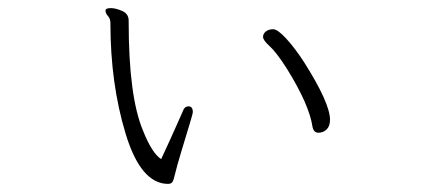

<svg xmlns="http://www.w3.org/2000/svg" viewBox="-20 -453 1040 473"><path d="M297 -398Q297 -216 332 -132Q354 -76 377 -61Q387 -82 398 -106.5Q409 -131 418 -151Q427 -171 430 -178Q434 -191 444.5 -191Q455 -191 455 -177Q455 -173 447.5 -148.5Q440 -124 427.5 -82.5Q415 -41 411.5 -25.5Q408 -10 405 -5Q402 0 394 0Q327 0 289.5 -123.5Q252 -247 252 -396Q252 -407 246 -413.5Q240 -420 240 -426V-428Q241 -433 253 -433Q265 -433 281 -426Q297 -419 297 -402ZM750 -140Q742 -195 686 -285Q661 -324 644.5 -339Q628 -354 628 -362Q628 -370 635 -375.5Q642 -381 653 -381Q664 -381 685.5 -357.5Q707 -334 729 -300Q793 -199 793 -158Q793 -142 784.5 -134Q776 -126 764.5 -126Q753 -126 750 -140Z"/></svg>

Font: ToneOZ-Pinyin-WenKai-Light
Style: Light
Weight: 300
Designer: Fontworks Inc.
Foundry: ToneOZ
Version: Version 0.240331